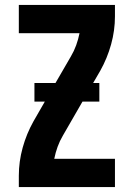

<svg xmlns="http://www.w3.org/2000/svg" viewBox="-20 -755 540 775"><path d="M56 0V-46Q56 -103 71.5 -159Q87 -215 115 -265L161 -345H119V-420H204L266 -527Q279 -549 287.5 -572.5Q296 -596 301 -621H56V-735H444V-689Q444 -632 428.5 -576Q413 -520 385 -470L356 -420H381V-345H313L234 -208Q221 -186 212.5 -162.5Q204 -139 199 -114H444V0Z"/></svg>

Font: Iosevka Curly Heavy
Style: Regular
Weight: 900
Monospace: yes
Designer: Belleve Invis
Foundry: Belleve Invis
Version: Version 22.1.2; ttfautohint (v1.8.4)